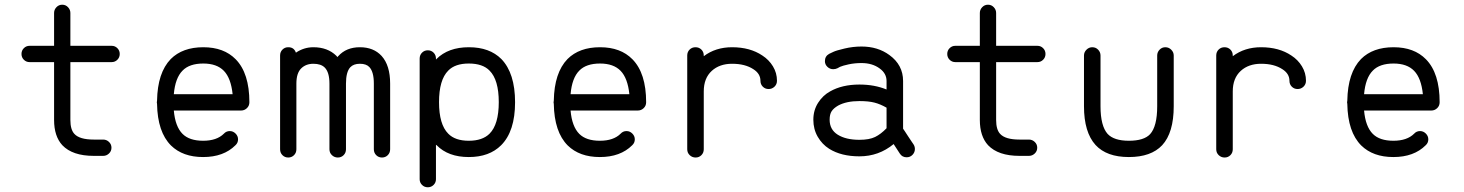

<svg xmlns="http://www.w3.org/2000/svg" viewBox="-20 -662 6200 813"><path d="M243 -642H244Q258 -642 268 -631.5Q278 -621 278 -607V-606V-468H452Q452 -468 453 -468Q467 -468 477 -458Q487 -448 487 -433.5Q487 -419 477 -409Q467 -399 453 -399Q452 -399 452 -399H278V-154Q278 -113 295 -95Q317 -71 377 -71H416H417Q431 -71 441.5 -61Q452 -51 452 -36.5Q452 -22 441.5 -12Q431 -2 417 -2Q417 -2 416 -2H377Q287 -2 244 -47Q209 -85 209 -154V-399Q106 -399 106 -399Q106 -399 105 -399Q91 -399 81 -409Q71 -419 71 -433.5Q71 -448 81 -458Q91 -468 105 -468Q106 -468 106 -468H209Q209 -606 209 -606V-607Q209 -621 219 -631.5Q229 -642 243 -642Z M841 -462H840Q841 -462 841 -462Q928 -462 978 -411Q1036 -352 1036 -229Q1036 -214 1025.5 -204Q1015 -194 1001 -194H716Q722 -126 753 -95Q782 -66 840 -66Q898 -66 928 -96Q938 -107 953 -107Q967 -107 977.5 -96.5Q988 -86 988 -72Q988 -57 977 -47Q927 3 840 3Q754 3 704 -46Q647 -103 645 -222Q644 -225 644 -228.5Q644 -232 645 -236Q647 -354 703 -412Q753 -462 841 -462ZM841 -393Q782 -393 753 -363Q722 -332 716 -263H965Q958 -331 928 -362Q898 -393 841 -393Z M1200 -462H1201Q1225 -462 1233 -439Q1267 -462 1307 -462Q1367 -462 1404 -426Q1404 -426 1409 -420Q1409 -421 1410 -422Q1411 -423 1412 -424Q1446 -462 1504 -462Q1562 -462 1596 -425Q1632 -385 1632 -308V-30Q1632 -15 1622 -5Q1612 5 1597.5 5Q1583 5 1573 -5Q1563 -15 1563 -30V-308Q1563 -358 1544 -378Q1531 -392 1504 -392Q1477 -392 1463 -377Q1445 -357 1445 -308V-30Q1445 -15 1435 -5Q1425 5 1410.5 5Q1396 5 1385.5 -5Q1375 -15 1375 -30V-308Q1375 -356 1355 -376Q1339 -392 1307 -392Q1275 -392 1255 -372Q1235 -352 1235 -308V-30Q1235 -15 1225 -5Q1215 5 1200.5 5Q1186 5 1176 -5Q1166 -15 1166 -30V-308Q1166 -427 1166 -427Q1166 -442 1176 -452Q1186 -462 1200 -462Z M2103 -412Q2161 -352 2161 -229Q2161 -106 2102 -47Q2052 3 1965 3Q1878 3 1829 -47Q1828 -47 1827.5 -48Q1827 -49 1826 -49V96V97Q1826 111 1816 121Q1806 131 1791.5 131Q1777 131 1767 121Q1757 111 1757 97V96V-414Q1757 -429 1767 -439Q1777 -449 1791.5 -449Q1806 -449 1816 -439Q1826 -429 1826 -414V-410Q1827 -410 1827.5 -411Q1828 -412 1828 -412Q1878 -462 1965.5 -462Q2053 -462 2103 -412ZM1965 -393Q1907 -393 1878 -363Q1839 -324 1839 -229.5Q1839 -135 1878 -96Q1907 -66 1965 -66Q2023 -66 2053 -96Q2092 -135 2092 -229.5Q2092 -324 2053 -363Q2024 -393 1965 -393Z M2521 -462H2520Q2521 -462 2521 -462Q2608 -462 2658 -411Q2716 -352 2716 -229Q2716 -214 2705.5 -204Q2695 -194 2681 -194H2396Q2402 -126 2433 -95Q2462 -66 2520 -66Q2578 -66 2608 -96Q2618 -107 2633 -107Q2647 -107 2657.5 -96.5Q2668 -86 2668 -72Q2668 -57 2657 -47Q2607 3 2520 3Q2434 3 2384 -46Q2327 -103 2325 -222Q2324 -225 2324 -228.5Q2324 -232 2325 -236Q2327 -354 2383 -412Q2433 -462 2521 -462ZM2521 -393Q2462 -393 2433 -363Q2402 -332 2396 -263H2645Q2638 -331 2608 -362Q2578 -393 2521 -393Z M2925 -462Q2940 -462 2950 -452Q2960 -442 2960 -427V-424Q3010 -462 3080 -462Q3156 -462 3208 -427Q3236 -409 3253 -381Q3270 -353 3270 -320Q3270 -305 3259.5 -295Q3249 -285 3234.5 -285Q3220 -285 3210 -295Q3200 -305 3200 -320Q3200 -350 3170 -369Q3135 -392 3080 -392Q3027 -392 2994 -362Q2960 -331 2960 -275V-33V-30Q2960 -15 2950 -5Q2940 5 2925.5 5Q2911 5 2900.5 -5Q2890 -15 2890 -30V-33V-275Q2890 -427 2890 -427Q2890 -442 2900 -452Q2910 -462 2925 -462Z M3628 -465Q3697 -465 3746 -429Q3804 -387 3804 -319V-227V-117Q3807 -113 3811.5 -106Q3816 -99 3825.5 -84.5Q3835 -70 3841.5 -60.5Q3848 -51 3848 -51Q3854 -42 3854 -31Q3854 -17 3844 -6.5Q3834 4 3819 4Q3800 4 3790 -12L3764 -52Q3701 0 3619 0Q3542 0 3491 -32Q3461 -51 3442.5 -83Q3424 -115 3424 -155Q3424 -195 3444 -226.5Q3464 -258 3495 -275Q3546 -304 3619 -304Q3683 -304 3734 -283V-319Q3734 -351 3705 -372Q3674 -395 3628 -395Q3599 -395 3573.5 -389.5Q3548 -384 3537 -379L3526 -373Q3518 -369 3508 -369Q3494 -369 3483.5 -379Q3473 -389 3473 -403Q3473 -424 3491 -434Q3498 -437 3509 -442.5Q3520 -448 3556 -456.5Q3592 -465 3628 -465ZM3619 -234Q3564 -234 3529 -215Q3510 -204 3501.5 -191Q3493 -178 3493 -155Q3493 -113 3527.5 -91.5Q3562 -70 3619 -70Q3661 -70 3685.5 -82Q3710 -94 3734 -119V-206Q3708 -221 3683 -227.5Q3658 -234 3619 -234Z M4163 -642H4164Q4178 -642 4188 -631.5Q4198 -621 4198 -607V-606V-468H4372Q4372 -468 4373 -468Q4387 -468 4397 -458Q4407 -448 4407 -433.5Q4407 -419 4397 -409Q4387 -399 4373 -399Q4372 -399 4372 -399H4198V-154Q4198 -113 4215 -95Q4237 -71 4297 -71H4336H4337Q4351 -71 4361.5 -61Q4372 -51 4372 -36.5Q4372 -22 4361.5 -12Q4351 -2 4337 -2Q4337 -2 4336 -2H4297Q4207 -2 4164 -47Q4129 -85 4129 -154V-399Q4026 -399 4026 -399Q4026 -399 4025 -399Q4011 -399 4001 -409Q3991 -419 3991 -433.5Q3991 -448 4001 -458Q4011 -468 4025 -468Q4026 -468 4026 -468H4129Q4129 -606 4129 -606V-607Q4129 -621 4139 -631.5Q4149 -642 4163 -642Z M4605 -462Q4620 -462 4630 -451.5Q4640 -441 4640 -427V-426V-212Q4640 -129 4670 -95Q4697 -66 4760 -66Q4824 -66 4850 -94Q4880 -127 4880 -212V-426Q4880 -427 4880 -427Q4880 -441 4890 -451.5Q4900 -462 4914.5 -462Q4929 -462 4939.5 -451.5Q4950 -441 4950 -427Q4950 -427 4950 -426V-212Q4950 -100 4901 -47Q4854 3 4760 3Q4666 3 4619 -48Q4570 -102 4570 -212Q4570 -426 4570 -426V-427Q4570 -441 4580.5 -451.5Q4591 -462 4605 -462Z M5165 -462Q5180 -462 5190 -452Q5200 -442 5200 -427V-424Q5250 -462 5320 -462Q5396 -462 5448 -427Q5476 -409 5493 -381Q5510 -353 5510 -320Q5510 -305 5499.5 -295Q5489 -285 5474.5 -285Q5460 -285 5450 -295Q5440 -305 5440 -320Q5440 -350 5410 -369Q5375 -392 5320 -392Q5267 -392 5234 -362Q5200 -331 5200 -275V-33V-30Q5200 -15 5190 -5Q5180 5 5165.5 5Q5151 5 5140.5 -5Q5130 -15 5130 -30V-33V-275Q5130 -427 5130 -427Q5130 -442 5140 -452Q5150 -462 5165 -462Z M5881 -462H5880Q5881 -462 5881 -462Q5968 -462 6018 -411Q6076 -352 6076 -229Q6076 -214 6065.5 -204Q6055 -194 6041 -194H5756Q5762 -126 5793 -95Q5822 -66 5880 -66Q5938 -66 5968 -96Q5978 -107 5993 -107Q6007 -107 6017.5 -96.5Q6028 -86 6028 -72Q6028 -57 6017 -47Q5967 3 5880 3Q5794 3 5744 -46Q5687 -103 5685 -222Q5684 -225 5684 -228.5Q5684 -232 5685 -236Q5687 -354 5743 -412Q5793 -462 5881 -462ZM5881 -393Q5822 -393 5793 -363Q5762 -332 5756 -263H6005Q5998 -331 5968 -362Q5938 -393 5881 -393Z"/></svg>

Font: Brass Mono
Style: Regular
Weight: 400
Monospace: yes
Version: Version 1.100; ttfautohint (v1.8.3) -l 8 -r 50 -G 200 -x 14 